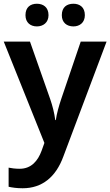

<svg xmlns="http://www.w3.org/2000/svg" viewBox="-20 -765 589 1025"><path d="M116 -684C116 -644 143 -624 177 -624C210 -624 239 -644 239 -684C239 -727 210 -745 177 -745C143 -745 116 -727 116 -684ZM310 -684C310 -644 337 -624 372 -624C405 -624 433 -644 433 -684C433 -727 405 -745 372 -745C337 -745 310 -727 310 -684ZM0 -543 217 -2 202 40C182 94 147 136 85 136C62 136 40 133 26 130V232C44 236 68 240 101 240C205 240 278 180 318 71L549 -543H411L307 -237C294 -198 283 -159 278 -124H275C270 -162 261 -198 248 -236L140 -543Z"/></svg>

Font: Noto Sans Balinese SemiBold
Style: Regular
Weight: 600
Designer: Aditya Bayu, David Williams
Foundry: David Williams
Version: Version 2.005